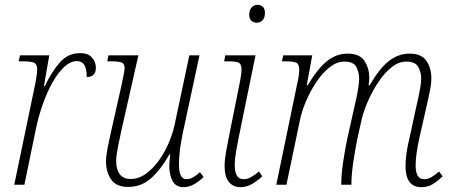

<svg xmlns="http://www.w3.org/2000/svg" viewBox="-20 -765 1871 795"><path d="M127 -423Q129 -436 131.5 -451Q134 -466 134 -477Q134 -499 121.5 -505Q109 -511 76 -511H57L63 -536H184L162 -409H166Q195 -470 228.5 -507.5Q262 -545 312 -545Q345 -545 361 -526.5Q377 -508 377 -485Q377 -446 339 -446Q339 -481 329 -496.5Q319 -512 299 -512Q272 -512 246.5 -488.5Q221 -465 198 -424.5Q175 -384 157 -333Q139 -282 128 -228L81 0H39Z M740 10Q709 10 695 -15Q681 -40 681 -78Q681 -87 682 -98Q683 -109 685 -125H681Q646 -63 605.5 -27Q565 9 511 9Q461 9 440 -22Q419 -53 419 -96Q419 -119 425.5 -152.5Q432 -186 439 -216L482 -407Q487 -431 491.5 -452.5Q496 -474 496 -483Q496 -501 484 -506Q472 -511 440 -511H424L429 -536H553L482 -222Q475 -190 468 -155Q461 -120 461 -98Q461 -64 475.5 -44Q490 -24 521 -24Q554 -24 583.5 -45Q613 -66 637.5 -100Q662 -134 679 -174Q696 -214 704 -253L764 -536H806L736 -210Q728 -171 724.5 -139.5Q721 -108 721 -84Q721 -23 752 -23Q766 -23 780 -31Q794 -39 808 -52L823 -32Q807 -16 785 -3Q763 10 740 10Z M1043 -671Q1030 -671 1021 -679Q1012 -687 1012 -704Q1012 -723 1021.5 -734Q1031 -745 1046 -745Q1059 -745 1068 -737Q1077 -729 1077 -712Q1077 -690 1066.5 -680.5Q1056 -671 1043 -671ZM976 10Q945 10 927.5 -12Q910 -34 910 -77Q910 -103 916 -136.5Q922 -170 929 -205L974 -429Q976 -440 978 -453.5Q980 -467 980 -476Q980 -499 969.5 -505Q959 -511 926 -511H908L913 -536H1038L969 -199Q963 -170 957.5 -138Q952 -106 952 -81Q952 -23 988 -23Q1004 -23 1019.5 -31.5Q1035 -40 1052 -55L1066 -35Q1047 -17 1024 -3.5Q1001 10 976 10Z M1725 10Q1659 10 1659 -78Q1659 -103 1663.5 -133Q1668 -163 1677 -200L1705 -329Q1708 -340 1712 -360Q1716 -380 1720 -401.5Q1724 -423 1724 -440Q1724 -465 1712 -487.5Q1700 -510 1662 -510Q1631 -510 1602 -487Q1573 -464 1548.5 -428Q1524 -392 1505.5 -350.5Q1487 -309 1478 -273L1459 -187Q1450 -143 1442.5 -91.5Q1435 -40 1435 0H1393Q1393 -41 1400.5 -92Q1408 -143 1418 -191L1449 -329Q1451 -339 1455.5 -359Q1460 -379 1463.5 -401Q1467 -423 1467 -440Q1467 -465 1455.5 -487.5Q1444 -510 1406 -510Q1375 -510 1345.5 -487Q1316 -464 1291 -427Q1266 -390 1247.5 -347Q1229 -304 1221 -263L1166 0H1124L1212 -425Q1215 -437 1217 -451.5Q1219 -466 1219 -475Q1219 -499 1207.5 -505Q1196 -511 1162 -511H1147L1153 -536H1273L1250 -412H1254Q1295 -481 1334 -512Q1373 -543 1419 -543Q1469 -543 1489 -513Q1509 -483 1509 -442Q1509 -429 1506 -412H1511Q1551 -482 1590.5 -512.5Q1630 -543 1676 -543Q1725 -543 1745.5 -513Q1766 -483 1766 -442Q1766 -416 1759.5 -386.5Q1753 -357 1748 -333L1717 -196Q1710 -165 1705.5 -135Q1701 -105 1701 -80Q1701 -23 1736 -23Q1752 -23 1766.5 -31.5Q1781 -40 1798 -55L1813 -35Q1793 -16 1772.5 -3Q1752 10 1725 10Z"/></svg>

Font: Noto Serif SemiCondensed ExtraLight
Style: Italic
Weight: 200
Width: 4
Italic angle: -12°
Designer: Monotype Design Team
Foundry: Monotype Imaging Inc.
Version: Version 2.013